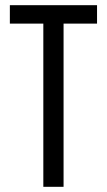

<svg xmlns="http://www.w3.org/2000/svg" viewBox="-20 -720 412 740"><path d="M147 0V-629H18V-700H354V-629H225V0Z"/></svg>

Font: Adderley Regular
Style: Regular
Weight: 400
Designer: gorohovskiy
Version: Version 1.003 November 13, 2017